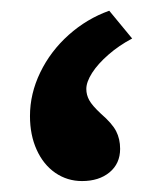

<svg xmlns="http://www.w3.org/2000/svg" viewBox="-20 -314 297 351"><path d="M137.8 -151.3Q137.8 -140.6 143.1 -130.9Q148.4 -121.1 164.4 -106.2Q185 -88.4 192.3 -74.2Q199.6 -60 199.6 -41.9Q199.6 -14.9 180.2 1.1Q160.9 17 130 17Q103 17 81.1 2Q59.3 -13.1 47.1 -40.1Q34.8 -67.1 34.8 -101.9Q34.8 -142.8 53.6 -181.6Q72.4 -220.5 105.6 -250.2Q138.8 -279.8 179.7 -294.4L221.6 -243.6Q197.4 -230.8 178.3 -214.1Q159.1 -197.4 148.4 -180.8Q137.8 -164.1 137.8 -151.3Z"/></svg>

Font: Riot Sans AR Bold
Style: Regular
Weight: 400
Designer: Bonnie Shaver-Troup, Thomas Jockin
Foundry: Lexend
Version: Version 1.001